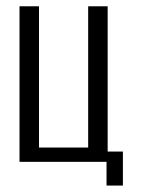

<svg xmlns="http://www.w3.org/2000/svg" viewBox="-20 -515 449 611"><path d="M319 75.5V0H42.1V-495H104.1V-45.5H260.6V-495H322.6V-32.7H371.1V75.5Z"/></svg>

Font: Alumni Sans Thin
Style: Regular
Weight: 100
Designer: Robert E. Leuschke
Foundry: Robert E. Leuschke
Version: Version 1.018